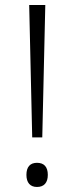

<svg xmlns="http://www.w3.org/2000/svg" viewBox="-20 -734 296 763"><path d="M148 -188 160 -714H96L108 -188ZM85 -39C85 -8 100 9 127 9C155 9 170 -8 170 -39C170 -71 155 -87 127 -87C100 -87 85 -71 85 -39Z"/></svg>

Font: Noto Sans Sinhala UI Light
Style: Regular
Weight: 300
Designer: Jelle Bosma - Monotype Design Team
Foundry: Monotype Imaging Inc.
Version: Version 2.006